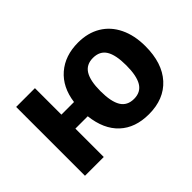

<svg xmlns="http://www.w3.org/2000/svg" viewBox="-100 -811 1077 1077"><g transform="rotate(-45 438.5 -273.0)"><path d="M325 -225H227V0H78V-546H227V-336H327Q341 -440 408 -498Q475 -556 579 -556Q656 -556 713 -522Q770 -488 801 -424Q832 -360 832 -274Q832 -140 764 -65Q696 10 576 10Q468 10 403 -50.5Q338 -111 325 -225ZM680 -274Q680 -357 655.5 -396.5Q631 -436 577 -436Q524 -436 499.5 -396Q475 -356 475 -274Q475 -191 499.5 -150.5Q524 -110 578 -110Q631 -110 655.5 -150.5Q680 -191 680 -274Z"/></g></svg>

Font: OpenSansMMV
Style: Bold
Weight: 700
Foundry: Ascender Corporation
Version: Version 4.001